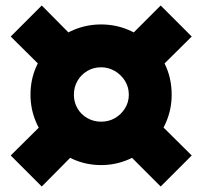

<svg xmlns="http://www.w3.org/2000/svg" viewBox="-20 -667 737 699"><path d="M348 -578Q401 -578 448 -558Q495 -538 530.5 -503Q566 -468 585.5 -422Q605 -376 605 -322Q605 -270 585 -223Q565 -176 530 -141.5Q495 -107 448 -86.5Q401 -66 348 -66Q295 -66 248 -86.5Q201 -107 166 -141.5Q131 -176 111 -223Q91 -270 91 -322Q91 -376 111 -422Q131 -468 166 -503Q201 -538 248 -558Q295 -578 348 -578ZM348 -422Q320 -422 297.5 -408.5Q275 -395 262 -372.5Q249 -350 249 -322Q249 -295 262 -272.5Q275 -250 298 -237Q321 -224 348 -224Q376 -224 398.5 -237Q421 -250 435 -272.5Q449 -295 449 -322Q449 -350 435 -372.5Q421 -395 398 -408.5Q375 -422 348 -422ZM132 -647 240 -538 128 -426 19 -534ZM128 -209 240 -97 132 12 19 -101ZM565 -647 678 -534 569 -426 456 -538ZM569 -209 678 -101 565 12 456 -97Z"/></svg>

Font: Alexandria ExtraBold
Style: Regular
Weight: 800
Designer: Mohamed Gaber
Foundry: Kief Type Foundry
Version: Version 5.100